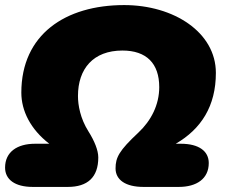

<svg xmlns="http://www.w3.org/2000/svg" viewBox="-27 -736 885 756"><path d="M102 0H240C318 0 360 -38 360 -116C360 -144 345 -181 321 -219C289 -270 280 -322 280 -358C280 -465 340 -537 455 -537C550 -537 600 -486 600 -393C600 -323 568 -261 518 -214C442 -143 428 -116 428 -73C428 -28 467 0 538 0H677C747 0 795 -32 795 -94C795 -141 756 -170 685 -170H665C765 -228 823 -318 823 -449C823 -609 657 -716 462 -716C230 -716 57 -600 57 -371C57 -300 93 -227 167 -170H111C41 -170 -7 -138 -7 -76C-7 -29 32 0 102 0Z"/></svg>

Font: SN Pro Black
Style: Italic
Weight: 900
Italic angle: -9°
Designer: Tobias Whetton
Foundry: Supernotes
Version: Version 1.001;Glyphs 3.2 (3249)